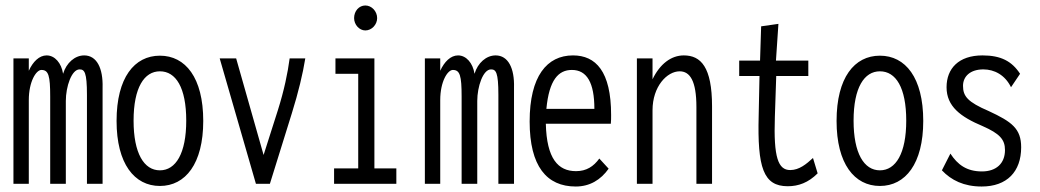

<svg xmlns="http://www.w3.org/2000/svg" viewBox="-20 -670 3790 700"><path d="M29 0H85V-305C85 -373 112 -415 131 -415C157 -415 163 -394 163 -318V0H220V-302C220 -354 241 -417 270 -417C288 -417 297 -407 297 -324V0H354V-351C356 -421 333 -468 287 -468C253 -468 222 -441 210 -401C204 -440 180 -468 150 -468C123 -468 100 -445 85 -412V-457H29Z M563 8C656 8 721 -73 721 -229C721 -387 656 -467 563 -467C470 -467 405 -387 405 -229C405 -73 470 8 563 8ZM563 -49C505 -49 467 -111 467 -230C467 -351 506 -410 563 -410C621 -410 659 -351 659 -230C659 -111 621 -49 563 -49Z M913 0H964L1044 -257C1068 -334 1084 -401 1093 -457H1036C1029 -404 1016 -341 993 -268L941 -105L841 -457H781Z M1312 -559C1335 -559 1355 -580 1355 -604C1355 -629 1335 -650 1312 -650C1289 -650 1271 -630 1271 -604C1271 -580 1290 -559 1312 -559ZM1198 0H1425V-56H1345V-457H1203V-401H1286V-56H1198Z M1529 0H1585V-305C1585 -373 1612 -415 1631 -415C1657 -415 1663 -394 1663 -318V0H1720V-302C1720 -354 1741 -417 1770 -417C1788 -417 1797 -407 1797 -324V0H1854V-351C1856 -421 1833 -468 1787 -468C1753 -468 1722 -441 1710 -401C1704 -440 1680 -468 1650 -468C1623 -468 1600 -445 1585 -412V-457H1529Z M2079 10C2130 10 2170 -14 2199 -55L2165 -92C2144 -63 2118 -46 2080 -46C2015 -46 1973 -91 1970 -219H2207C2208 -230 2208 -239 2208 -251C2208 -410 2152 -468 2069 -468C1974 -468 1911 -392 1911 -227C1911 -64 1973 10 2079 10ZM1972 -273C1982 -379 2016 -415 2065 -415C2120 -415 2147 -368 2147 -273Z M2302 0H2359V-268C2359 -355 2412 -410 2458 -410C2495 -410 2519 -376 2519 -280V0H2576V-282C2576 -426 2535 -468 2473 -468C2427 -468 2386 -437 2359 -381V-457H2302Z M2852 9C2891 9 2927 -4 2961 -38L2944 -94C2920 -72 2894 -50 2861 -50C2817 -50 2800 -96 2805 -243L2810 -393H2927V-449H2809L2818 -583L2755 -574L2751 -449H2675V-393H2749L2746 -248C2741 -59 2763 9 2852 9Z M3188 8C3281 8 3346 -73 3346 -229C3346 -387 3281 -467 3188 -467C3095 -467 3030 -387 3030 -229C3030 -73 3095 8 3188 8ZM3188 -49C3130 -49 3092 -111 3092 -230C3092 -351 3131 -410 3188 -410C3246 -410 3284 -351 3284 -230C3284 -111 3246 -49 3188 -49Z M3559 10C3651 10 3703 -44 3703 -133C3703 -201 3669 -226 3585 -265C3508 -298 3491 -319 3491 -357C3491 -392 3518 -417 3565 -417C3605 -417 3644 -397 3666 -352L3699 -401C3669 -447 3629 -468 3562 -468C3475 -468 3431 -420 3431 -352C3431 -282 3482 -244 3563 -210C3624 -183 3644 -162 3644 -123C3644 -74 3612 -45 3560 -45C3504 -45 3471 -70 3445 -110L3414 -49C3448 -13 3494 10 3559 10Z"/></svg>

Font: Inconsolata Condensed
Style: Regular
Weight: 400
Width: 3
Monospace: yes
Designer: Raph Levien, Cyreal, Brenton Simpson
Foundry: Raph Levien, Cyreal, Google
Version: Version 3.100